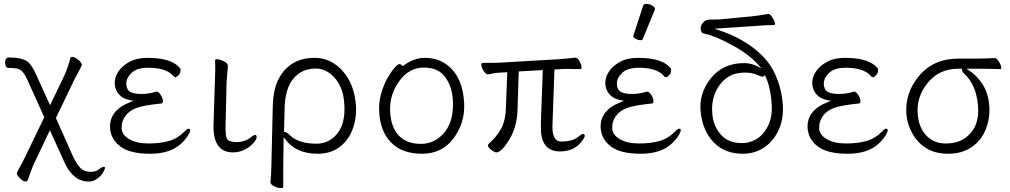

<svg xmlns="http://www.w3.org/2000/svg" viewBox="-20 -779 5201 989"><path d="M24 -429Q9 -429 7 -450Q5 -462 9.5 -472.5Q14 -483 24 -483Q95 -483 124 -460Q146 -442 171 -384L238 -237L312 -391Q331 -434 343 -482Q344 -486 353.5 -486Q363 -486 381.5 -472Q400 -458 402 -445Q401 -440 388.5 -417Q376 -394 363 -369L268 -171L358 31Q378 71 396 88Q414 105 444 106Q474 107 489 93Q507 80 513.5 80Q520 80 521 85Q521 91 511.5 108.5Q502 126 481.5 141Q461 156 439 156H436Q357 156 312 57L237 -108L159 56Q149 74 124 146Q121 156 110.5 156Q100 156 84 140.5Q68 125 67 117Q66 109 76.5 92Q87 75 112 24L208 -175L120 -370Q106 -399 94 -411.5Q82 -424 64.5 -426.5Q47 -429 24 -429Z M785 -307H787Q797 -307 807.5 -290.5Q818 -274 819 -260.5Q820 -247 812 -246Q721 -237 683 -223Q645 -209 625 -180.5Q605 -152 606.5 -118Q608 -84 646 -62Q684 -40 745 -40Q806 -40 851 -53Q896 -66 933 -104Q944 -116 951 -116Q967 -116 953.5 -90Q940 -64 913 -39Q857 13 753.5 13Q650 13 600.5 -24Q551 -61 547 -119Q542 -211 651 -253L667 -260L650 -263Q613 -270 593 -292.5Q573 -315 571 -346.5Q569 -378 588.5 -408.5Q608 -439 646 -460Q684 -481 740 -481Q843 -481 891 -444Q909 -429 910 -422Q911 -403 900 -392Q889 -381 884.5 -381Q880 -381 876 -384L868 -393Q830 -430 744 -430Q684 -430 656.5 -402.5Q629 -375 630.5 -345.5Q632 -316 651.5 -305.5Q671 -295 709 -295Q747 -295 785 -307Z M1180 6Q1074 6 1080 -143L1087 -364Q1090 -418 1088 -470Q1089 -474 1097.5 -474Q1106 -474 1120 -469Q1151 -458 1153 -443V-442L1154 -440L1147 -353L1142 -135Q1141 -109 1143.5 -83.5Q1146 -58 1163 -52.5Q1180 -47 1196 -47Q1242 -47 1272 -72Q1287 -84 1295 -84Q1301 -84 1302 -73.5Q1303 -63 1286 -43Q1269 -23 1240.5 -8.5Q1212 6 1180 6Z M1439 79V184Q1439 190 1425.5 190Q1412 190 1393.5 181Q1375 172 1373 161V158Q1377 125 1378 71L1385 -229Q1387 -321 1417 -376Q1475 -481 1600 -481Q1656 -481 1701 -451.5Q1746 -422 1775 -371.5Q1804 -321 1812 -252Q1820 -183 1799 -121Q1778 -59 1731 -23Q1684 13 1617 13Q1505 13 1450 -61L1441 -73ZM1448 -99Q1456 -99 1476 -80Q1520 -39 1609 -39Q1657 -39 1692 -66Q1767 -124 1752 -261Q1744 -334 1702 -380Q1660 -426 1606 -426Q1535 -426 1491.5 -374.5Q1448 -323 1446 -218L1443 -99Z M2054 -438Q2110 -481 2168.5 -481Q2227 -481 2271 -453Q2364 -393 2371 -245Q2375 -145 2316 -66Q2257 13 2153.5 13Q2050 13 1993.5 -46Q1937 -105 1933 -207Q1929 -286 1973 -372Q1993 -407 2011 -428Q2029 -449 2037.5 -449Q2046 -449 2054 -438ZM2146 -38Q2197 -38 2235 -65Q2319 -125 2313 -258Q2310 -330 2274.5 -380.5Q2239 -431 2163 -431Q2087 -431 2036.5 -361Q1986 -291 1989.5 -207.5Q1993 -124 2034 -81Q2075 -38 2146 -38Z M2826 -141Q2821 -50 2871 -50Q2931 -50 2962 -77Q2976 -89 2983.5 -89Q2991 -89 2992 -80.5Q2993 -72 2978 -53Q2940 1 2864 1Q2778 1 2767 -94Q2766 -109 2766 -149L2776 -418L2652 -411L2646 -219Q2644 -126 2603.5 -60Q2563 6 2537 6Q2525 6 2505.5 -11Q2486 -28 2499 -40Q2535 -71 2559.5 -113Q2584 -155 2586 -226L2593 -407L2557 -405Q2532 -404 2518.5 -400.5Q2505 -397 2494 -396H2493Q2483 -396 2472 -412.5Q2461 -429 2459.5 -442Q2458 -455 2466 -455H2509Q2535 -455 2549 -456L2859 -474Q2882 -476 2906 -478Q2930 -480 2942 -482H2945Q2954 -482 2964 -465.5Q2974 -449 2975.5 -436Q2977 -423 2970 -423L2906 -424H2886Q2876 -424 2867 -423L2836 -421ZM2767 -94Q2767 -94 2767 -95Z M3293 -750Q3295 -759 3310 -759Q3325 -759 3339.5 -750.5Q3354 -742 3354 -732Q3354 -730 3353 -729L3291 -578Q3289 -572 3278 -572Q3267 -572 3254.5 -579Q3242 -586 3242 -590V-594ZM3312 -307H3314Q3324 -307 3334.5 -290.5Q3345 -274 3346 -260.5Q3347 -247 3339 -246Q3248 -237 3210 -223Q3172 -209 3152 -180.5Q3132 -152 3133.5 -118Q3135 -84 3173 -62Q3211 -40 3272 -40Q3333 -40 3378 -53Q3423 -66 3460 -104Q3471 -116 3478 -116Q3494 -116 3480.5 -90Q3467 -64 3440 -39Q3384 13 3280.5 13Q3177 13 3127.5 -24Q3078 -61 3074 -119Q3069 -211 3178 -253L3194 -260L3177 -263Q3140 -270 3120 -292.5Q3100 -315 3098 -346.5Q3096 -378 3115.5 -408.5Q3135 -439 3173 -460Q3211 -481 3267 -481Q3370 -481 3418 -444Q3436 -429 3437 -422Q3438 -403 3427 -392Q3416 -381 3411.5 -381Q3407 -381 3403 -384L3395 -393Q3357 -430 3271 -430Q3211 -430 3183.5 -402.5Q3156 -375 3157.5 -345.5Q3159 -316 3178.5 -305.5Q3198 -295 3236 -295Q3274 -295 3312 -307Z M3938 -707Q3947 -707 3958.5 -689.5Q3970 -672 3971.5 -661Q3973 -650 3968 -650Q3927 -650 3865 -645L3660 -631L3684 -623Q3780 -592 3855.5 -536Q3931 -480 3966 -410.5Q4001 -341 4010.5 -259.5Q4020 -178 3994 -116.5Q3968 -55 3918.5 -21Q3869 13 3806 13Q3714 13 3657.5 -44.5Q3601 -102 3589.5 -198.5Q3578 -295 3640.5 -374.5Q3703 -454 3813 -454Q3848 -454 3880 -438L3903 -426L3886 -445Q3840 -498 3751.5 -546.5Q3663 -595 3607 -606Q3592 -608 3589.5 -627Q3587 -646 3600 -661Q3613 -676 3629 -677.5Q3645 -679 3660 -678.5Q3675 -678 3697 -680L3854 -695Q3884 -698 3936 -707ZM3921 -391Q3912 -384 3906.5 -384Q3901 -384 3877.5 -394.5Q3854 -405 3817 -405Q3755 -405 3716.5 -372.5Q3678 -340 3660.5 -291.5Q3643 -243 3650 -184Q3657 -125 3695 -83.5Q3733 -42 3801 -42Q3846 -42 3882.5 -66.5Q3919 -91 3940 -139Q3961 -187 3954 -258L3952 -276Q3944 -342 3921 -391Z M4378 -307H4380Q4390 -307 4400.5 -290.5Q4411 -274 4412 -260.5Q4413 -247 4405 -246Q4314 -237 4276 -223Q4238 -209 4218 -180.5Q4198 -152 4199.5 -118Q4201 -84 4239 -62Q4277 -40 4338 -40Q4399 -40 4444 -53Q4489 -66 4526 -104Q4537 -116 4544 -116Q4560 -116 4546.5 -90Q4533 -64 4506 -39Q4450 13 4346.5 13Q4243 13 4193.5 -24Q4144 -61 4140 -119Q4135 -211 4244 -253L4260 -260L4243 -263Q4206 -270 4186 -292.5Q4166 -315 4164 -346.5Q4162 -378 4181.5 -408.5Q4201 -439 4239 -460Q4277 -481 4333 -481Q4436 -481 4484 -444Q4502 -429 4503 -422Q4504 -403 4493 -392Q4482 -381 4477.5 -381Q4473 -381 4469 -384L4461 -393Q4423 -430 4337 -430Q4277 -430 4249.5 -402.5Q4222 -375 4223.5 -345.5Q4225 -316 4244.5 -305.5Q4264 -295 4302 -295Q4340 -295 4378 -307Z M5133 -423Q5066 -425 5006 -425H4958L4972 -416Q5011 -391 5040.5 -346Q5070 -301 5075.5 -236.5Q5081 -172 5058 -113.5Q5035 -55 4984.5 -21Q4934 13 4866 13Q4798 13 4753 -14.5Q4708 -42 4681 -89Q4654 -136 4649 -189Q4640 -300 4714.5 -388.5Q4789 -477 4915 -477H4997Q5051 -477 5102 -480H5103Q5114 -480 5125 -462.5Q5136 -445 5137 -434Q5138 -423 5133 -423ZM4934 -425H4916Q4818 -425 4759 -352.5Q4700 -280 4707 -193Q4712 -123 4751 -81.5Q4790 -40 4850.5 -40Q4911 -40 4950 -67Q5027 -121 5018 -232.5Q5009 -344 4945 -401Q4936 -409 4936 -417V-418Z"/></svg>

Font: ToneOZ-Pinyin-WenKai-Light
Style: Light
Weight: 300
Designer: Fontworks Inc.
Foundry: ToneOZ
Version: Version 0.240331